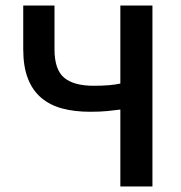

<svg xmlns="http://www.w3.org/2000/svg" viewBox="-20 -674 654 694"><path d="M415 0V-278Q392 -275 367 -272.5Q342 -270 306 -270Q249 -270 204.5 -282Q160 -294 128.5 -321Q97 -348 80.5 -391Q64 -434 64 -496V-654H177V-496Q177 -422 212 -393Q247 -364 318 -364Q350 -364 373.5 -366Q397 -368 415 -372V-654H531V0Z"/></svg>

Font: TT Toshiba Sans Medium
Style: Regular
Weight: 500
Designer: Paul D. Hunt
Foundry: Toshiba Corporation
Version: Version 2.020;PS 2.000;hotconv 1.0.86;makeotf.lib2.5.63406